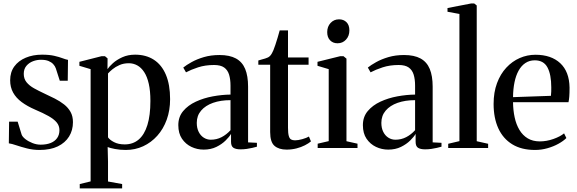

<svg xmlns="http://www.w3.org/2000/svg" viewBox="-20 -838 3264 1087"><path d="M204 11Q166.5 11 132.5 2.2Q98.5 -6.5 72.2 -15.5Q46 -24.5 30 -26.5L31.5 -149H80L102.5 -76Q107 -63.5 124 -50.2Q141 -37 164 -28Q187 -19 210 -19Q243 -19 266.8 -28.5Q290.5 -38 303.5 -56.5Q316.5 -75 316.5 -101Q316.5 -126 301 -144.8Q285.5 -163.5 255 -180.8Q224.5 -198 178.5 -217.5Q134.5 -236.5 102.8 -260Q71 -283.5 54.2 -314Q37.5 -344.5 37.5 -383.5Q37.5 -429.5 61 -461.8Q84.5 -494 125.5 -511.2Q166.5 -528.5 218 -528.5Q259.5 -528.5 287.2 -522Q315 -515.5 333.5 -508.5Q352 -501.5 365 -499L363.5 -381H318.5L296 -451Q291.5 -464 281.2 -475Q271 -486 254.5 -492.8Q238 -499.5 213.5 -499.5Q190 -500 167.2 -491.5Q144.5 -483 129.5 -465.2Q114.5 -447.5 114.5 -420Q114.5 -392 130.2 -372.5Q146 -353 172.5 -338.2Q199 -323.5 230 -309Q261 -295 290.2 -280Q319.5 -265 342.8 -246.8Q366 -228.5 379.5 -204.2Q393 -180 393 -146.5Q393 -100.5 371 -65Q349 -29.5 307 -9.2Q265 11 204 11Z M431.5 228.5V204L493 189V-446.5L429.5 -465.5V-488L555.5 -520H574L589 -507.5L588.5 -446.5Q598 -461 619.2 -480.2Q640.5 -499.5 672.5 -514Q704.5 -528.5 745 -528.5Q806.5 -528.5 851 -499.8Q895.5 -471 919.2 -414.8Q943 -358.5 943 -276.5Q943 -213.5 924 -160.8Q905 -108 870.5 -69.5Q836 -31 790.5 -10Q745 11 692 11Q659.5 11 631 5.5Q602.5 0 589.5 -5.5L591.5 76.5V189.5L671.5 204V228.5ZM686 -20.5Q733 -20.5 765.2 -48Q797.5 -75.5 814.5 -130.2Q831.5 -185 831.5 -266.5Q831.5 -323.5 822.2 -364Q813 -404.5 796.2 -430Q779.5 -455.5 757.2 -467.8Q735 -480 709.5 -480Q680 -480 656.8 -469.8Q633.5 -459.5 617 -446Q600.5 -432.5 591.5 -422V-60.5Q600.5 -46.5 625.2 -33.5Q650 -20.5 686 -20.5Z M1133 9Q1096 9 1063.5 -6.5Q1031 -22 1010.2 -52.5Q989.5 -83 989.5 -129.5Q989.5 -176.5 1017 -209.2Q1044.5 -242 1088.8 -262.5Q1133 -283 1184.8 -292.5Q1236.5 -302 1285 -302.5V-353Q1285 -389 1277 -415.2Q1269 -441.5 1249 -455.8Q1229 -470 1192 -470Q1142 -470 1101.5 -456.8Q1061 -443.5 1033 -428.5L1017.5 -455.5Q1034.5 -469.5 1064.5 -486.2Q1094.5 -503 1134.5 -514.8Q1174.5 -526.5 1222.5 -526.5Q1280 -526.5 1315.8 -507Q1351.5 -487.5 1368 -447.8Q1384.5 -408 1384.5 -347.5V-32L1434.5 -29.5V-7.5Q1424 -4.5 1409.2 -1Q1394.5 2.5 1377.2 5Q1360 7.5 1342 7.5Q1315.5 7.5 1301.8 -1.2Q1288 -10 1288 -35V-80Q1278.5 -63.5 1257.2 -42.5Q1236 -21.5 1204.8 -6.2Q1173.5 9 1133 9ZM1173.5 -47Q1206.5 -47 1234.5 -61.5Q1262.5 -76 1285 -101V-271Q1229 -271 1186 -255.8Q1143 -240.5 1118.5 -211.8Q1094 -183 1094 -142.5Q1094 -113 1104.8 -91.5Q1115.5 -70 1133.8 -58.5Q1152 -47 1173.5 -47Z M1602.5 9Q1559 9 1534.2 -12.2Q1509.5 -33.5 1509.5 -90V-471.5H1442.5V-495.5Q1449.5 -498 1460.2 -500.8Q1471 -503.5 1481.5 -506.8Q1492 -510 1497.5 -513Q1505 -517 1510.2 -523Q1515.5 -529 1519.8 -537Q1524 -545 1528 -554Q1532.5 -565 1539 -584.2Q1545.5 -603.5 1552 -625.5Q1558.5 -647.5 1563.5 -666H1610.5V-512.5H1727V-471.5H1610.5V-115Q1610.5 -84.5 1614.8 -69Q1619 -53.5 1627.8 -48.5Q1636.5 -43.5 1650.5 -43.5Q1667.5 -43.5 1691.5 -50.2Q1715.5 -57 1729 -65L1740.5 -37.5Q1727.5 -26.5 1706.2 -15.5Q1685 -4.5 1658.5 2.2Q1632 9 1602.5 9Z M1778.5 0V-24.5L1841 -39V-446.5L1777.5 -465.5V-488L1906.5 -520H1924.5L1941.5 -506V-38.5L2004 -24.5V0ZM1890.5 -593Q1865 -593 1848.8 -609.8Q1832.5 -626.5 1832.5 -656Q1832.5 -687.5 1851.5 -708Q1870.5 -728.5 1899 -728.5H1900Q1925.5 -728.5 1941.8 -712.2Q1958 -696 1958 -666Q1958 -634.5 1939 -613.8Q1920 -593 1891.5 -593Z M2178 9Q2141 9 2108.5 -6.5Q2076 -22 2055.2 -52.5Q2034.5 -83 2034.5 -129.5Q2034.5 -176.5 2062 -209.2Q2089.5 -242 2133.8 -262.5Q2178 -283 2229.8 -292.5Q2281.5 -302 2330 -302.5V-353Q2330 -389 2322 -415.2Q2314 -441.5 2294 -455.8Q2274 -470 2237 -470Q2187 -470 2146.5 -456.8Q2106 -443.5 2078 -428.5L2062.5 -455.5Q2079.5 -469.5 2109.5 -486.2Q2139.5 -503 2179.5 -514.8Q2219.5 -526.5 2267.5 -526.5Q2325 -526.5 2360.8 -507Q2396.5 -487.5 2413 -447.8Q2429.5 -408 2429.5 -347.5V-32L2479.5 -29.5V-7.5Q2469 -4.5 2454.2 -1Q2439.5 2.5 2422.2 5Q2405 7.5 2387 7.5Q2360.5 7.5 2346.8 -1.2Q2333 -10 2333 -35V-80Q2323.5 -63.5 2302.2 -42.5Q2281 -21.5 2249.8 -6.2Q2218.5 9 2178 9ZM2218.5 -47Q2251.5 -47 2279.5 -61.5Q2307.5 -76 2330 -101V-271Q2274 -271 2231 -255.8Q2188 -240.5 2163.5 -211.8Q2139 -183 2139 -142.5Q2139 -113 2149.8 -91.5Q2160.5 -70 2178.8 -58.5Q2197 -47 2218.5 -47Z M2581 -39V-759L2513.5 -771.5V-792.5L2648 -818.5H2664.5L2679 -807V-38.5L2743.5 -24V0H2517.5V-24Z M3009 11Q2932.5 11 2880.2 -21Q2828 -53 2801.2 -111.5Q2774.5 -170 2774.5 -249.5Q2774.5 -315.5 2793.8 -367.2Q2813 -419 2846.5 -455Q2880 -491 2922.5 -509.5Q2965 -528 3011.5 -528Q3100.5 -528 3151.8 -480.2Q3203 -432.5 3204.5 -342Q3204.5 -311 3203 -291.8Q3201.5 -272.5 3198.5 -259.5H2884.5Q2885 -213.5 2893.8 -173.2Q2902.5 -133 2920.8 -102.5Q2939 -72 2967.5 -54.8Q2996 -37.5 3036 -37.5Q3074.5 -37.5 3113.2 -51.2Q3152 -65 3173.5 -83L3186.5 -56.5Q3169.5 -39.5 3141.5 -24Q3113.5 -8.5 3079.2 1.2Q3045 11 3009 11ZM2884.5 -288 3099 -295.5Q3100.5 -308 3100.8 -319.8Q3101 -331.5 3101 -343.5Q3101 -416 3079.5 -456.2Q3058 -496.5 3007.5 -496.5Q2977.5 -496.5 2954.5 -481.2Q2931.5 -466 2916 -438Q2900.5 -410 2892.8 -372Q2885 -334 2884.5 -288Z"/></svg>

Font: Merriweather 120pt
Style: Regular
Weight: 400
Version: Version 2.100